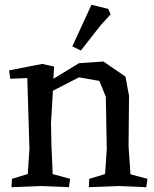

<svg xmlns="http://www.w3.org/2000/svg" viewBox="-20 -777 643 802"><path d="M525 -49 596 -30 591 5 473 0 351 5 353 -30 419 -50 426 -155 422 -373 395 -439 310 -454 201 -398 199 -363 193 -263 195 -166 200 -50 273 -30 268 5 150 0 28 5 30 -30 96 -50 103 -155 94 -451 23 -448 18 -483 156 -510 206 -499 203 -448 310 -513 412 -520 504 -457 519 -377 517 -166ZM362 -757 432 -740 442 -717 400 -671 318 -566 282 -583Z"/></svg>

Font: Alike Angular
Style: Regular
Weight: 400
Designer: Sveta Sebyakina
Foundry: Cyreal (www.cyreal.org)
Version: Version 1.300; ttfautohint (v1.8.4.7-5d5b)